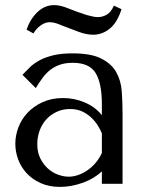

<svg xmlns="http://www.w3.org/2000/svg" viewBox="-20 -720 580 752"><path d="M264 -511Q337 -511 377 -490.5Q417 -470 435.5 -437Q454 -404 457 -361Q460 -318 460 -273V0H379V-49Q350 -21 305 -4.5Q260 12 215 12Q172 12 139 -3Q106 -18 84 -42Q62 -66 51 -96Q40 -126 40 -157Q40 -189 52 -221Q64 -253 88 -278.5Q112 -304 147 -320Q182 -336 227 -336Q272 -336 312.5 -318.5Q353 -301 379 -269V-312Q379 -394 354.5 -434Q330 -474 265 -474Q237 -474 216 -467Q195 -460 178.5 -447.5Q162 -435 148 -416.5Q134 -398 120 -375L68 -427Q82 -442 97.5 -457Q113 -472 135.5 -484Q158 -496 189 -503.5Q220 -511 264 -511ZM379 -198Q374 -210 364.5 -226Q355 -242 340 -257Q325 -272 304 -282.5Q283 -293 254 -293Q225 -293 201 -281.5Q177 -270 160.5 -251.5Q144 -233 135 -208Q126 -183 126 -156Q126 -124 137.5 -100.5Q149 -77 167 -60.5Q185 -44 207 -36Q229 -28 249 -28Q268 -28 287.5 -35Q307 -42 324.5 -54.5Q342 -67 356 -84Q370 -101 379 -121ZM111 -589Q122 -608 139.5 -620.5Q157 -633 174 -633Q187 -633 199.5 -629Q212 -625 223 -620Q259 -606 289 -595Q319 -584 345 -584Q380 -584 409.5 -607.5Q439 -631 456 -684L426 -698Q415 -672 398 -662.5Q381 -653 364 -653Q352 -653 340.5 -656Q329 -659 320 -661Q277 -675 246.5 -687.5Q216 -700 193 -700Q155 -700 126.5 -672.5Q98 -645 84 -604Z"/></svg>

Font: Tenor Sans
Style: Regular
Weight: 400
Designer: Denis Masharov
Foundry: Denis Masharov
Version: Version 1.1